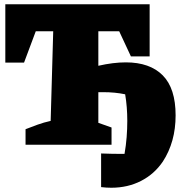

<svg xmlns="http://www.w3.org/2000/svg" viewBox="-20 -680 845 902"><path d="M100 0V-73Q128 -84 157 -94.5Q186 -105 218 -112L230 -533H148L93 -386H5V-660H683V-415H595L540 -533H442V-371Q512 -387 571 -387Q684 -387 744.5 -326Q805 -265 805 -138Q805 -13 745 79Q705 138 642.5 170Q580 202 503 202Q479 202 455 199V41Q481 42 507 42.5Q533 43 559 43Q562 43 565 43Q572 3 575 -36Q578 -75 578 -112Q578 -178 568 -237Q544 -242 518.5 -244.5Q493 -247 464 -247Q453 -247 442 -247V-103L504 -81V0Z"/></svg>

Font: Piazzolla Black
Style: Regular
Weight: 900
Designer: Juan Pablo del Peral
Foundry: Huerta Tipografica
Version: Version 1.330